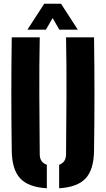

<svg xmlns="http://www.w3.org/2000/svg" viewBox="-20 -1000 567 1029"><path d="M43 -191Q38.5 -495.5 43 -800H193Q190 -649.5 190.8 -486.8Q191.5 -324 193 -173Q193 -130 231 -117V9Q132 3 88.2 -44Q44.5 -91 43 -191ZM297 9V-117Q334 -130 334 -173Q335.5 -324 336.2 -486.8Q337 -649.5 334 -800H484Q488.5 -495.5 484 -191Q482.5 -91 439 -44Q395.5 3 297 9ZM127 -841 217 -980H307L397 -841H298L262 -903L226 -841Z"/></svg>

Font: Big Shoulders Stencil Text Black
Style: Regular
Weight: 900
Designer: Patric King
Foundry: XO Type Co
Version: Version 1.000